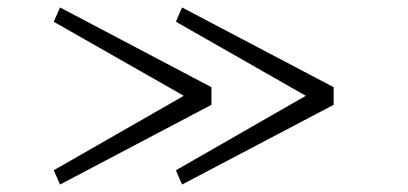

<svg xmlns="http://www.w3.org/2000/svg" viewBox="-20 -550 1090 513"><path d="M871.5 -317V-270L466.5 -57L450 -95L797 -294L450 -492L466.5 -530ZM545 -317V-270L140.5 -57L123.5 -95L471 -294L123.5 -492L140.5 -530Z"/></svg>

Font: League Mono Extended UltraLight
Style: Regular
Weight: 200
Width: 9
Designer: Tyler Finck
Foundry: The League of Moveable Type / Tyler Finck
Version: Version 2.210